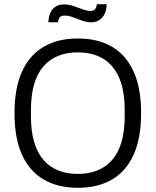

<svg xmlns="http://www.w3.org/2000/svg" viewBox="-20 -881 740 913"><path d="M350 12Q255 12 187.5 -27.5Q120 -67 84.5 -145.5Q49 -224 49 -343Q49 -462 84.5 -540.5Q120 -619 187.5 -658.5Q255 -698 350 -698Q446 -698 513 -658.5Q580 -619 615.5 -540.5Q651 -462 651 -343Q651 -224 615.5 -145.5Q580 -67 513 -27.5Q446 12 350 12ZM350 -54Q401 -54 442 -70Q483 -86 512.5 -119.5Q542 -153 557.5 -205Q573 -257 573 -330V-356Q573 -429 557.5 -481Q542 -533 512.5 -566.5Q483 -600 442 -616Q401 -632 350 -632Q299 -632 258 -616Q217 -600 187.5 -566.5Q158 -533 142.5 -481Q127 -429 127 -356V-330Q127 -257 142.5 -205Q158 -153 187.5 -119.5Q217 -86 258 -70Q299 -54 350 -54ZM210 -775Q211 -800 219 -819Q227 -838 243.5 -849Q260 -860 284 -860Q307 -860 329 -852.5Q351 -845 372 -837Q393 -829 412 -829Q426 -829 432.5 -838Q439 -847 441 -861H487Q487 -836 478.5 -817Q470 -798 453.5 -786.5Q437 -775 413 -775Q391 -775 368.5 -783.5Q346 -792 325.5 -799.5Q305 -807 286 -807Q271 -807 264 -798Q257 -789 256 -775Z"/></svg>

Font: Archivo SemiCondensed Light
Style: Regular
Weight: 300
Width: 4
Designer: Hector Gatti
Foundry: Omnibus-Type
Version: Version 2.001